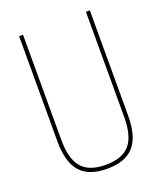

<svg xmlns="http://www.w3.org/2000/svg" viewBox="-137 -819 774 918"><g transform="rotate(-20 250.0 -360.0)"><path d="M250 10Q157 10 113.5 -39.5Q70 -89 70 -195V-730H90V-195Q90 -98 128 -54Q166 -10 250 -10Q334 -10 372 -54Q410 -98 410 -195V-730H430V-195Q430 -89 386.5 -39.5Q343 10 250 10Z"/></g></svg>

Font: M PLUS 1 Code Thin
Style: Regular
Weight: 250
Designer: Coji Morishita
Foundry: UNDERFOREST DESIGN
Version: Version 1.002